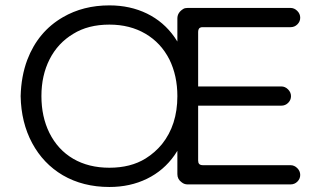

<svg xmlns="http://www.w3.org/2000/svg" viewBox="-20 -707 1219 731"><path d="M1085.9 -78.1H752Q738.3 -78.1 735.4 -87.9Q734.4 -91.8 734.4 -95.7V-304.7H1050.8Q1066.4 -304.7 1077.1 -315.4Q1087.9 -326.2 1087.9 -340.8Q1087.9 -355.5 1076.7 -366.7Q1065.4 -377.9 1050.8 -377.9H734.4V-585.9Q734.4 -601.6 748 -603.5Q750 -603.5 752 -603.5H1085.9Q1101.6 -603.5 1112.3 -614.3Q1123 -625 1123 -639.6Q1123 -654.3 1111.8 -665.5Q1100.6 -676.8 1085.9 -676.8H694.3Q683.6 -676.8 677.7 -672.9Q655.3 -659.2 655.3 -636.7V-548.8L644.5 -565.4Q603.5 -624 539.6 -655.3Q475.6 -686.5 396.5 -686.5Q296.9 -686.5 219.7 -641.6Q125 -586.9 84 -479.5Q60.5 -417 58.6 -340.8Q60.5 -240.2 102.5 -162.1Q144.5 -84 218.8 -40Q295.9 4.9 396.5 4.9Q475.6 4.9 539.6 -26.4Q603.5 -57.6 644.5 -116.2L655.3 -132.8V-43.9Q655.3 -24.4 671.9 -12.7Q681.6 -4.9 694.3 -4.9H1085.9Q1101.6 -4.9 1112.3 -15.6Q1123 -26.4 1123 -41Q1123 -55.7 1111.8 -66.9Q1100.6 -78.1 1085.9 -78.1ZM258.8 -578.1Q315.4 -613.3 396.5 -613.3Q474.6 -613.3 533.7 -578.6Q592.8 -543.9 625 -480.5Q655.3 -418.9 655.3 -340.8Q655.3 -231.4 596.7 -158.2Q570.3 -126 534.2 -103.5Q477.5 -68.4 396.5 -68.4Q317.4 -68.4 258.8 -102.5Q200.2 -136.7 168 -201.2Q137.7 -262.7 137.7 -341.3Q137.7 -419.9 168.9 -481.4Q200.2 -543 258.8 -578.1Z"/></svg>

Font: FakePearl
Style: Light
Weight: 350
Version: Version 1.2